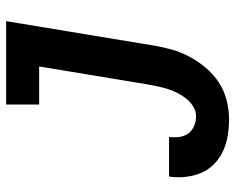

<svg xmlns="http://www.w3.org/2000/svg" viewBox="-92 -684 783 640"><g transform="rotate(-90 300.0 -363.5)"><path d="M224 8Q195 8 168 3.5Q141 -1 117 -12Q93 -23 74 -41.5Q55 -60 44.5 -84.5Q34 -109 31 -136.5Q28 -164 32 -192H164Q162 -175 164 -158Q166 -141 175.5 -128Q185 -115 200.5 -108.5Q216 -102 233 -102Q250 -102 265.5 -111.5Q281 -121 292 -135Q303 -149 311 -165Q319 -181 324 -197Q329 -213 332.5 -229.5Q336 -246 339 -263L399 -625H272V-735H550L469 -245Q464 -214 455.5 -183.5Q447 -153 431.5 -124Q416 -95 394.5 -69.5Q373 -44 345.5 -26Q318 -8 286 0Q254 8 224 8Z"/></g></svg>

Font: Iosevka Extrabold Extended
Style: Italic
Weight: 800
Width: 7
Italic angle: -9°
Monospace: yes
Designer: Belleve Invis
Foundry: Belleve Invis
Version: Version 32.5.0; ttfautohint (v1.8.4)